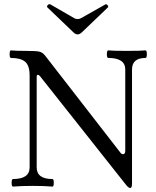

<svg xmlns="http://www.w3.org/2000/svg" viewBox="-20 -913 764 943"><path d="M27.3 0ZM509.8 -876.5 382.8 -754.9Q371.6 -744.1 361.3 -744.1Q350.6 -744.1 339.8 -754.9L212.9 -876.5Q210.9 -878.4 210.9 -881.3Q210.9 -884.3 214.8 -888.4Q218.8 -892.6 223.1 -892.6Q225.1 -892.6 227.1 -891.6L344.7 -823.7Q352.5 -819.3 361.3 -819.3Q369.6 -819.3 377.9 -823.7L498 -891.6Q499 -892.1 500.5 -892.1Q504.4 -892.1 508.1 -887.7Q511.7 -883.3 511.5 -880.6Q511.2 -877.9 509.8 -876.5ZM125.5 -90.8V-542Q125.5 -591.3 103.3 -609.9Q81.1 -628.4 33.7 -628.4Q27.3 -628.4 27.3 -647Q27.3 -665.5 33.7 -665.5Q55.2 -663.1 106.4 -663.1Q157.7 -663.1 173.3 -659.4Q189 -655.8 202.1 -639.2L572.3 -162.1Q577.1 -155.8 584 -155.8Q595.2 -155.8 595.2 -171.9V-571.8Q595.2 -628.4 511.7 -628.4Q504.9 -628.4 504.9 -647Q504.9 -665.5 511.7 -665.5Q534.2 -663.1 603.3 -663.1Q672.4 -663.1 694.8 -665.5Q701.2 -665.5 701.2 -647Q701.2 -628.4 694.8 -628.4Q628.4 -628.4 628.4 -571.8V-14.2Q628.9 10.3 620.1 10.3Q611.3 10.3 599.6 -4.4L176.3 -539.1Q170.9 -545.4 165.5 -545.4Q160.2 -545.4 160.2 -536.6V-90.8Q160.2 -33.7 237.8 -33.7Q244.1 -33.7 244.1 -15.1Q244.1 3.4 237.8 3.4Q198.2 0 141.4 0Q84.5 0 43.9 3.4Q37.1 3.4 37.1 -15.1Q37.1 -33.7 43.9 -33.7Q125.5 -33.7 125.5 -90.8Z"/></svg>

Font: Junicode
Style: Regular
Weight: 400
Designer: Peter S. Baker
Foundry: Briery Creek Software
Version: Version 0.7.2